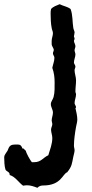

<svg xmlns="http://www.w3.org/2000/svg" viewBox="-190 -574 438 914"><path d="M162 120C162 92 167 58 172 30C174 18 178 7 178 -5C178 -21 173 -44 169 -60C171 -60 172 -62 172 -64C172 -69 165 -77 165 -83C165 -97 172 -111 172 -125C172 -130 169 -133 169 -138C169 -156 172 -173 172 -191C172 -208 165 -224 165 -240C165 -246 169 -251 169 -257C169 -264 162 -270 162 -276C162 -290 169 -302 169 -315C169 -322 165 -328 165 -335C165 -341 169 -347 169 -354C169 -363 162 -371 162 -380C162 -383 165 -386 165 -389C165 -393 164 -396 162 -399C162 -406 165 -413 165 -419C165 -427 160 -433 159 -441C154 -471 157 -502 146 -531C131 -543 111 -545 94 -554C80 -548 63 -543 53 -531C51 -523 51 -516 51 -508C51 -487 52 -461 56 -441C57 -432 62 -425 62 -416C62 -404 56 -392 56 -380V-366V-363C56 -363 56 -364 56 -364C56 -354 66 -345 66 -336C66 -331 62 -326 62 -320C62 -312 69 -307 69 -299C69 -283 62 -267 59 -251C67 -229 70 -206 70 -183C70 -161 71 -133 65 -112C62 -100 52 -91 52 -78C52 -64 62 -52 62 -38C62 -25 56 -13 56 0C56 5 59 11 59 17C59 26 53 34 53 43C53 56 59 69 59 83C59 112 48 138 40 165C14 177 6 198 -27 198C-31 198 -34 198 -38 198C-45 192 -67 152 -67 143C-73 142 -74 133 -80 133H-83C-91 113 -96 114 -117 114C-136 114 -145 119 -151 136C-155 150 -170 160 -170 175C-170 191 -169 218 -164 233C-159 244 -143 243 -144 259C-116 268 -102 294 -80 310C-74 309 -68 308 -61 308C-44 308 -28 314 -12 320C-4 312 4 309 15 309C102 309 107 254 130 246C153 217 152 206 159 172C161 162 165 151 165 141C165 134 162 127 162 120Z"/></svg>

Font: Margarine
Style: Regular
Weight: 400
Designer: Astigmatic (AOETI)
Foundry: Astigmatic (AOETI)
Version: Version 1.000